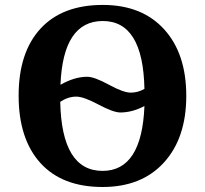

<svg xmlns="http://www.w3.org/2000/svg" viewBox="-20 -745 827 775"><path d="M394 9.8Q230.5 9.8 142.8 -87.4Q55.2 -184.6 55.2 -358.9Q55.2 -533.2 143.3 -629.2Q231.4 -725.1 395 -725.1Q552.7 -725.1 642.3 -627Q731.9 -528.8 731.9 -357.9Q731.9 -188 641.8 -89.1Q551.8 9.8 394 9.8ZM563 -386.2Q557.6 -660.2 395 -660.2Q234.4 -660.2 224.1 -402.8Q280.8 -435.1 332 -435.1Q360.8 -435.1 419.4 -403.1Q478 -371.1 507.8 -371.1Q537.1 -371.1 563 -386.2ZM223.1 -334Q229 -55.2 394 -55.2Q552.7 -55.2 563 -316.9Q513.7 -291 465.8 -291Q437.5 -291 377.4 -323Q317.4 -355 288.1 -355Q254.9 -355 223.1 -334Z"/></svg>

Font: Droid Serif
Style: Bold
Weight: 700
Designer: Monotype Design team
Foundry: Monotype Imaging Inc.
Version: Version 1.03